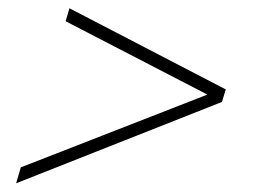

<svg xmlns="http://www.w3.org/2000/svg" viewBox="-20 -472 615 452"><path d="M481.5 -254.5 478.5 -244 134.5 -422 143.5 -452.5 511.5 -261.5 502.5 -232 18 -40.5 29 -78Z"/></svg>

Font: Newsreader 9pt ExtraLight
Style: Italic
Weight: 250
Italic angle: -17°
Designer: Hugues Gentile
Foundry: Production Type
Version: Version 1.003